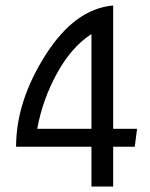

<svg xmlns="http://www.w3.org/2000/svg" viewBox="-20 -680 548 700"><path d="M313.4 -210.4V-555.9Q240.6 -508.9 187.6 -412.4Q134.7 -315.8 115.8 -210.4ZM392.6 0H313.4V-145H38.6Q38.6 -310.4 145.8 -479.2Q253 -648 392.6 -659.9V-210.4H479.7L471.3 -145H392.6Z"/></svg>

Font: Shan Wanhai
Style: Regular
Weight: 400
Designer: Khon Soe Zaw Thu
Foundry: Shan Unicode
Version: Version 1.00 June 3, 2017, initial release